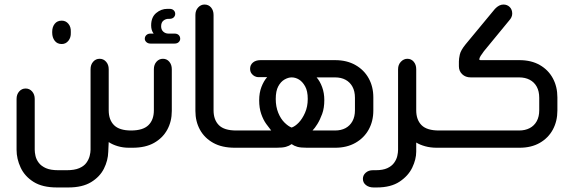

<svg xmlns="http://www.w3.org/2000/svg" viewBox="-20 -651 2527 846"><path d="M252 -457Q232 -457 221 -471.5Q210 -486 210 -507V-511Q210 -532 221 -546Q232 -560 252 -560Q270 -560 281.5 -546Q293 -532 292 -511V-507Q293 -486 281.5 -471.5Q270 -457 252 -457ZM565 0H548Q522 0 498.5 -7Q475 -14 459 -25L457 18Q456 56 438 92Q420 128 381.5 151.5Q343 175 281 175H231Q167 175 128 150.5Q89 126 71 87.5Q53 49 53 9V-215Q53 -235 64.5 -248Q76 -261 93 -261Q110 -261 121.5 -248Q133 -235 133 -215V9Q133 21 136.5 36.5Q140 52 151 66.5Q162 81 182.5 90Q203 99 237 99H274Q308 99 329 90Q350 81 360.5 66.5Q371 52 375 36.5Q379 21 379 9V-346Q379 -366 390.5 -379Q402 -392 419 -392Q436 -392 447.5 -379Q459 -366 459 -346V-165Q459 -123 482.5 -99.5Q506 -76 558 -76H565Z M657 -503Q646 -517 646 -539Q646 -575 668 -593.5Q690 -612 717 -612H727Q739 -612 745.5 -605.5Q752 -599 752 -590Q752 -581 745.5 -574.5Q739 -568 727 -568H722Q710 -568 700 -560Q690 -552 690 -535Q690 -520 699.5 -511.5Q709 -503 722 -503H749Q761 -503 767.5 -496.5Q774 -490 774 -480Q774 -472 767.5 -465.5Q761 -459 749 -459H643Q632 -459 625 -465.5Q618 -472 618 -480Q618 -490 625 -496.5Q632 -503 643 -503ZM552 0V-76H557Q610 -76 634 -99.5Q658 -123 658 -165V-346Q658 -366 669.5 -379Q681 -392 698 -392Q715 -392 726 -379Q737 -366 737 -346V-162Q737 -116 717 -79.5Q697 -43 659 -21.5Q621 0 564 0Z M1026 0H1015Q958 0 919.5 -21.5Q881 -43 861 -79.5Q841 -116 841 -162V-585Q841 -605 853 -618Q865 -631 881 -631Q899 -631 910 -618Q921 -605 921 -585V-165Q921 -123 944.5 -99.5Q968 -76 1021 -76H1026Z M1014 0V-76H1175Q1166 -87 1153 -105Q1140 -123 1131 -149Q1122 -175 1122 -209Q1122 -242 1132 -268Q1142 -294 1157 -311H1118Q1111 -311 1102.5 -315Q1094 -319 1088 -327.5Q1082 -336 1082 -348Q1082 -365 1094.5 -375.5Q1107 -386 1128 -386H1457Q1508 -386 1546 -364.5Q1584 -343 1604.5 -306Q1625 -269 1625 -222V-164Q1625 -117 1604.5 -80Q1584 -43 1546 -21.5Q1508 0 1457 0H1333Q1305 0 1290.5 -4Q1276 -8 1265 -16Q1254 -8 1239.5 -4Q1225 0 1198 0ZM1265 -89Q1280 -94 1296 -110.5Q1312 -127 1324 -154Q1336 -181 1336 -215Q1336 -250 1324.5 -270.5Q1313 -291 1297.5 -300.5Q1282 -310 1265 -310Q1250 -310 1233.5 -300.5Q1217 -291 1206 -270.5Q1195 -250 1195 -215Q1195 -181 1206 -154Q1217 -127 1234 -110.5Q1251 -94 1265 -89ZM1357 -76H1456Q1483 -76 1502.5 -86.5Q1522 -97 1533 -117Q1544 -137 1544 -165V-220Q1544 -249 1533 -269Q1522 -289 1502.5 -299.5Q1483 -310 1456 -310H1375Q1390 -293 1399.5 -267Q1409 -241 1409 -210Q1409 -175 1399.5 -149Q1390 -123 1378.5 -104.5Q1367 -86 1357 -76Z M1920 0H1905Q1877 0 1853.5 -6.5Q1830 -13 1814 -23V17Q1814 51 1796.5 87.5Q1779 124 1740.5 149.5Q1702 175 1640 175H1626Q1606 175 1592.5 164.5Q1579 154 1579 137Q1579 121 1591.5 110Q1604 99 1623 99H1635Q1667 99 1686.5 90Q1706 81 1716.5 66.5Q1727 52 1730.5 36.5Q1734 21 1734 9V-346Q1734 -366 1746.5 -379Q1759 -392 1775 -392Q1792 -392 1803 -379Q1814 -366 1814 -346V-165Q1814 -123 1837.5 -99.5Q1861 -76 1914 -76H1920Z M1909 0V-76H2267Q2294 -76 2314 -86.5Q2334 -97 2345 -117Q2356 -137 2356 -165V-220Q2356 -249 2345 -269Q2334 -289 2314 -299.5Q2294 -310 2267 -310H2054Q2031 -310 2016.5 -324Q2002 -338 2002 -359V-380Q2002 -392 2006 -410.5Q2010 -429 2031 -455L2161 -612Q2179 -631 2198 -631Q2215 -631 2226 -620Q2237 -609 2237 -591Q2237 -575 2223 -560L2112 -425Q2103 -413 2098 -405Q2093 -397 2092 -391Q2091 -390 2092.5 -388Q2094 -386 2098 -386H2269Q2321 -386 2358.5 -364.5Q2396 -343 2416 -306Q2436 -269 2436 -222V-164Q2436 -117 2416 -80Q2396 -43 2358.5 -21.5Q2321 0 2269 0Z"/></svg>

Font: Beiruti Medium
Style: Regular
Weight: 500
Designer: Arlette Boutros
Foundry: Boutros
Version: Version 1.41